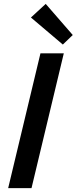

<svg xmlns="http://www.w3.org/2000/svg" viewBox="-20 -967 394 987"><path d="M22 0 188 -693H308L142 0ZM303 -738 139 -877 215 -947 354 -787Z"/></svg>

Font: Ubuntu Sans SemiBold
Style: Italic
Weight: 600
Italic angle: -13.5°
Designer: Dalton Maag Ltd
Foundry: Dalton Maag Ltd
Version: Version 1.006